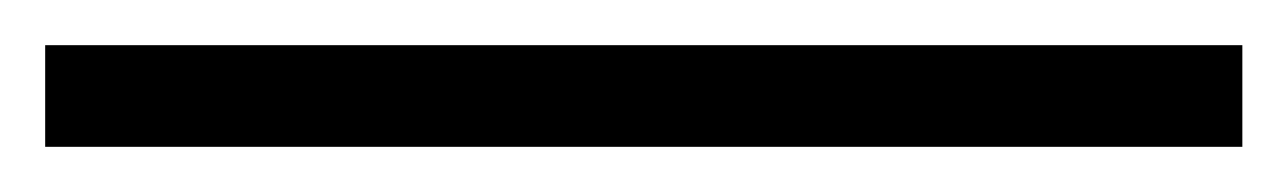

<svg xmlns="http://www.w3.org/2000/svg" viewBox="-21 -8 570 85"><path d="M-1 12H529V57H-1ZM-1 12H529V57H-1Z"/></svg>

Font: Phudu Light Black
Style: Regular
Weight: 900
Version: Version 1.005;gftools[0.9.23]